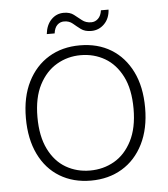

<svg xmlns="http://www.w3.org/2000/svg" viewBox="-50 -721 682 778"><g transform="rotate(-5 290.5 -331.5)"><path d="M289 12Q217 12 162.5 -21Q108 -54 78 -116Q48 -178 48 -263Q48 -349 79 -410.5Q110 -472 164.5 -505Q219 -538 291 -538Q364 -538 418 -505Q472 -472 502.5 -410.5Q533 -349 533 -263Q533 -178 502 -116Q471 -54 416 -21Q361 12 289 12ZM289 -29Q343 -29 387.5 -54.5Q432 -80 459 -132.5Q486 -185 486 -263Q486 -343 459.5 -395Q433 -447 389 -472.5Q345 -498 291 -498Q238 -498 193.5 -472Q149 -446 122 -394Q95 -342 95 -263Q95 -185 121 -132.5Q147 -80 191 -54.5Q235 -29 289 -29ZM343 -592Q317 -592 301 -604Q285 -616 271 -628Q257 -640 236 -640Q220 -640 208.5 -629Q197 -618 194 -595H162Q166 -632 187 -653.5Q208 -675 238 -675Q263 -675 278.5 -663Q294 -651 309 -639Q324 -627 346 -627Q362 -627 374 -638.5Q386 -650 389 -672H420Q418 -636 396 -614Q374 -592 343 -592Z"/></g></svg>

Font: DM Sans 9pt ExtraLight
Style: Regular
Weight: 250
Version: Version 4.004;gftools[0.9.30]